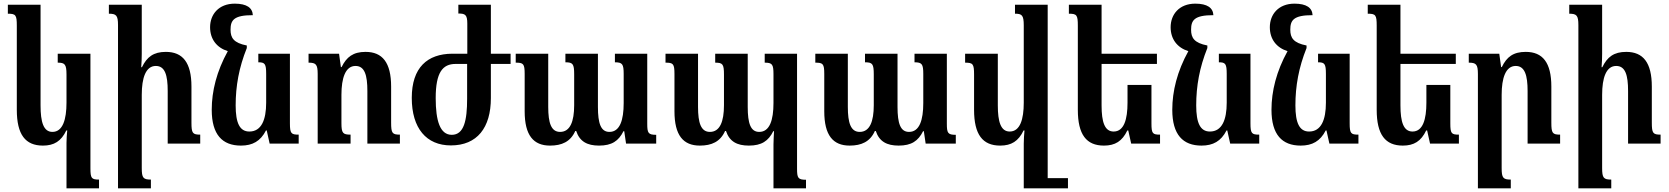

<svg xmlns="http://www.w3.org/2000/svg" viewBox="-20 -786 9134 1051"><path d="M344 245H522V197C481 197 475 190 475 135V-492H296V-443C334 -443 344 -435 344 -379V-224C344 -133 324 -64 267 -64C218 -64 202 -118 202 -209V-760H23V-711C66 -711 72 -704 72 -646V-185C72 -49 119 11 215 11C276 11 315 -13 343 -72H348C346 -50 344 -26 344 -4Z M1076 -49C1034 -49 1028 -57 1028 -115V-312C1028 -444 980 -502 888 -502C820 -502 784 -474 757 -418H753C755 -442 756 -467 756 -492V-760H576V-711C616 -711 626 -702 626 -649V245H806V197C764 197 756 188 756 134V-267C756 -360 778 -425 833 -425C883 -425 898 -375 898 -288V0H1076Z M1299 11C1362 11 1406 -13 1436 -72H1440L1456 0H1615V-49C1574 -49 1567 -55 1567 -111V-492H1394V-445C1430 -445 1437 -437 1437 -381V-224C1437 -130 1411 -66 1345 -66C1292 -66 1270 -113 1270 -209C1270 -315 1288 -416 1331 -523V-537C1259 -551 1242 -579 1242 -623C1242 -675 1259 -703 1364 -703C1362 -743 1331 -766 1265 -766C1177 -766 1130 -707 1130 -637C1130 -572 1166 -525 1227 -506C1166 -396 1139 -287 1139 -185C1139 -49 1197 11 1299 11Z M2169 -49C2127 -49 2121 -57 2121 -115V-312C2121 -444 2073 -502 1981 -502C1913 -502 1877 -474 1850 -419H1846L1836 -492H1669V-443C1709 -443 1719 -434 1719 -381V0H1899V-49C1857 -49 1849 -57 1849 -112V-267C1849 -359 1871 -425 1926 -425C1976 -425 1991 -375 1991 -288V0H2169Z M2538 -492H2455C2320 -491 2234 -417 2234 -250C2234 -84 2314 10 2448 10C2592 10 2667 -87 2667 -249V-436H2775V-492H2667V-760H2489V-712C2526 -712 2538 -706 2538 -657ZM2474 -436H2537V-245C2537 -127 2520 -48 2453 -48C2389 -48 2365 -124 2365 -249C2365 -390 2403 -436 2474 -436Z M3346 -492V-445C3387 -445 3394 -435 3394 -381V-222C3394 -128 3373 -64 3316 -64C3269 -64 3253 -110 3253 -201V-492H3075V-445C3116 -445 3123 -436 3123 -379V-210C3123 -121 3101 -64 3046 -64C2997 -64 2981 -113 2981 -201V-492H2803V-443C2845 -443 2852 -437 2852 -381V-177C2852 -45 2900 11 2991 11C3055 11 3103 -10 3129 -69H3134C3153 -11 3195 11 3259 11C3329 11 3366 -14 3393 -68H3397L3407 0H3572V-48C3528 -48 3523 -58 3523 -109V-492Z M4166 -492V-443C4207 -443 4214 -434 4214 -380V-222C4214 -128 4193 -64 4136 -64C4089 -64 4073 -110 4073 -201V-492H3895V-443C3936 -443 3943 -435 3943 -378V-210C3943 -121 3921 -64 3866 -64C3817 -64 3801 -113 3801 -201V-492H3623V-443C3665 -443 3672 -437 3672 -381V-177C3672 -45 3720 11 3811 11C3875 11 3923 -10 3949 -69H3954C3973 -11 4015 11 4079 11C4149 11 4186 -14 4213 -68H4217C4216 -43 4214 -19 4214 5V245H4392V198C4348 198 4343 188 4343 137V-492Z M4986 -492V-445C5027 -445 5034 -435 5034 -381V-222C5034 -128 5013 -64 4956 -64C4909 -64 4893 -110 4893 -201V-492H4715V-445C4756 -445 4763 -436 4763 -379V-210C4763 -121 4741 -64 4686 -64C4637 -64 4621 -113 4621 -201V-492H4443V-443C4485 -443 4492 -437 4492 -381V-177C4492 -45 4540 11 4631 11C4695 11 4743 -10 4769 -69H4774C4793 -11 4835 11 4899 11C4969 11 5006 -14 5033 -68H5037L5047 0H5212V-48C5168 -48 5163 -58 5163 -109V-492Z M5455 11C5516 11 5555 -13 5583 -72H5588C5586 -48 5584 -24 5584 0V245H5826V189H5715V-760H5536V-711C5574 -711 5584 -703 5584 -647V-224C5584 -133 5564 -66 5507 -66C5458 -66 5442 -120 5442 -209V-492H5263V-443C5306 -443 5312 -436 5312 -378V-185C5312 -49 5359 11 5455 11Z M6283 -321H6152V-224C6152 -133 6133 -66 6076 -66C6027 -66 6010 -118 6010 -209V-436H6313V-492H6010V-760H5831V-711C5874 -711 5880 -704 5880 -646V-185C5880 -49 5927 11 6023 11C6084 11 6123 -13 6151 -72H6156L6172 0H6330V-49C6289 -49 6283 -55 6283 -111Z M6557 11C6620 11 6664 -13 6694 -72H6698L6714 0H6873V-49C6832 -49 6825 -55 6825 -111V-492H6652V-445C6688 -445 6695 -437 6695 -381V-224C6695 -130 6669 -66 6603 -66C6550 -66 6528 -113 6528 -209C6528 -315 6546 -416 6589 -523V-537C6517 -551 6500 -579 6500 -623C6500 -675 6517 -703 6622 -703C6620 -743 6589 -766 6523 -766C6435 -766 6388 -707 6388 -637C6388 -572 6424 -525 6485 -506C6424 -396 6397 -287 6397 -185C6397 -49 6455 11 6557 11Z M7100 11C7163 11 7207 -13 7237 -72H7241L7257 0H7416V-49C7375 -49 7368 -55 7368 -111V-492H7195V-445C7231 -445 7238 -437 7238 -381V-224C7238 -130 7212 -66 7146 -66C7093 -66 7071 -113 7071 -209C7071 -315 7089 -416 7132 -523V-537C7060 -551 7043 -579 7043 -623C7043 -675 7060 -703 7165 -703C7163 -743 7132 -766 7066 -766C6978 -766 6931 -707 6931 -637C6931 -572 6967 -525 7028 -506C6967 -396 6940 -287 6940 -185C6940 -49 6998 11 7100 11Z M7919 -321H7788V-224C7788 -133 7769 -66 7712 -66C7663 -66 7646 -118 7646 -209V-436H7949V-492H7646V-760H7467V-711C7510 -711 7516 -704 7516 -646V-185C7516 -49 7563 11 7659 11C7720 11 7759 -13 7787 -72H7792L7808 0H7966V-49C7925 -49 7919 -55 7919 -111Z M8520 -49C8478 -49 8472 -57 8472 -115V-312C8472 -444 8424 -502 8332 -502C8264 -502 8228 -475 8201 -419H8197L8187 -492H8020V-443C8060 -443 8070 -434 8070 -381V245H8250V197C8208 197 8200 188 8200 134V-267C8200 -359 8222 -425 8277 -425C8327 -425 8342 -373 8342 -288V0H8520Z M9070 -49C9028 -49 9022 -57 9022 -115V-312C9022 -444 8974 -502 8882 -502C8814 -502 8778 -474 8751 -418H8747C8749 -442 8750 -467 8750 -492V-760H8570V-711C8610 -711 8620 -702 8620 -649V245H8800V197C8758 197 8750 188 8750 134V-267C8750 -360 8772 -425 8827 -425C8877 -425 8892 -375 8892 -288V0H9070Z"/></svg>

Font: Noto Serif Armenian Condensed
Style: Bold
Weight: 700
Width: 3
Designer: Monotype Design Team
Foundry: Monotype Imaging Inc.
Version: Version 2.008